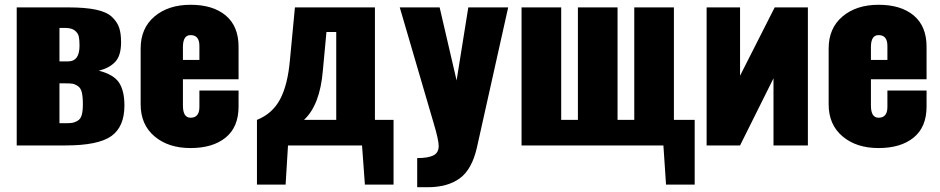

<svg xmlns="http://www.w3.org/2000/svg" viewBox="-20 -609 3936 804"><path d="M50 0V-578H267Q337 -578 382 -568.5Q427 -559 449 -538Q471 -517 479 -493Q487 -469 487 -432Q487 -376 462.5 -350Q438 -324 394 -313Q456 -297 478.5 -263Q501 -229 501 -167Q501 -78 446 -39Q391 0 255 0ZM229 -352H266Q313 -352 313 -418Q313 -442 310 -456Q307 -470 293.5 -481Q280 -492 254 -492H229ZM229 -93H252Q273 -93 282.5 -94.5Q292 -96 304.5 -103Q317 -110 322 -126.5Q327 -143 327 -172Q327 -204 322.5 -222.5Q318 -241 305.5 -249Q293 -257 283.5 -258.5Q274 -260 252 -260H229Z M569 -172V-406Q569 -491 627 -540Q685 -589 778 -589Q872 -589 925.5 -544Q979 -499 979 -413V-277H746V-167Q746 -116 778 -116Q815 -116 815 -161V-230H979V-163Q979 -77 925 -33Q871 11 778 11Q685 11 627 -38Q569 -87 569 -172ZM746 -358H815V-417Q815 -462 778 -462Q746 -462 746 -412Z M1056 164V-107Q1121 -133 1153 -193.5Q1185 -254 1194 -357L1215 -578H1550V-107H1628V164H1508L1496 0H1186L1176 164ZM1253 -107H1388V-475H1347L1332 -314Q1320 -169 1253 -107Z M1727 175V53Q1772 53 1794.5 42Q1817 31 1817 2Q1817 -23 1796 -93L1654 -578H1821L1892 -272L1941 -578H2108L1977 9Q1956 101 1905 138Q1854 175 1771 175Z M2769 164 2758 0H2164V-578H2330V-107H2400V-578H2566V-107H2636V-578H2802V-107H2889V164Z M2939 0V-578H3079V-292L3224 -578H3363V0H3219V-281L3079 0Z M3450 -172V-406Q3450 -491 3508 -540Q3566 -589 3659 -589Q3753 -589 3806.5 -544Q3860 -499 3860 -413V-277H3627V-167Q3627 -116 3659 -116Q3696 -116 3696 -161V-230H3860V-163Q3860 -77 3806 -33Q3752 11 3659 11Q3566 11 3508 -38Q3450 -87 3450 -172ZM3627 -358H3696V-417Q3696 -462 3659 -462Q3627 -462 3627 -412Z"/></svg>

Font: Oswald Heavy
Style: Regular
Weight: 400
Designer: Vernon Adams
Foundry: Vernon Adams
Version: Version 4.101